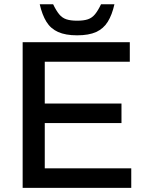

<svg xmlns="http://www.w3.org/2000/svg" viewBox="-20 -903 695 923"><path d="M88.9 0V-700H604V-606.2H195.2V-405.2H564V-311.5H195.2V-93.8H611V0ZM350.6 -733.2Q295 -733.2 259.3 -749.2Q223.6 -765.2 203.1 -798.4Q182.7 -831.5 171 -882.5H235.4Q250 -852.1 264.3 -834.6Q278.6 -817.1 298.8 -810.3Q319.1 -803.5 350.6 -803.5Q382.8 -803.5 402.7 -810.3Q422.6 -817.1 436.9 -834.6Q451.2 -852.1 465.7 -882.5H530.1Q518.7 -831.5 498.1 -798.4Q477.5 -765.2 442.3 -749.2Q407.2 -733.2 350.6 -733.2Z"/></svg>

Font: REM Medium
Style: Regular
Weight: 500
Designer: Octavio Pardo
Foundry: Ashler Design
Version: Version 1.005;gftools[0.9.28]